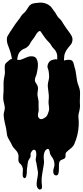

<svg xmlns="http://www.w3.org/2000/svg" viewBox="-20 -1164 652 1503"><path d="M16 -304Q20 -322 15 -339.5Q10 -357 7 -375Q4 -395 5.5 -414.5Q7 -434 8 -454Q9 -477 8 -498.5Q7 -520 10 -542Q12 -559 16 -575Q20 -591 18 -609Q16 -631 17.5 -649Q19 -667 38 -680Q43 -684 50.5 -691Q58 -698 63 -700Q72 -704 86 -700.5Q100 -697 110 -696Q122 -695 131.5 -695Q141 -695 152 -700Q172 -708 192 -716.5Q212 -725 234 -723Q256 -721 265.5 -704.5Q275 -688 276.5 -666.5Q278 -645 274 -622.5Q270 -600 267 -587Q265 -577 260.5 -567Q256 -557 254 -547Q251 -532 255.5 -523.5Q260 -515 268 -503Q276 -491 277 -479.5Q278 -468 276.5 -457Q275 -446 273.5 -434Q272 -422 275 -409Q278 -393 280.5 -380.5Q283 -368 282 -351Q281 -339 282 -327.5Q283 -316 283 -305Q283 -293 280 -283Q277 -273 277 -262Q277 -245 289 -236Q301 -227 317 -235Q333 -243 341 -250Q349 -257 355 -274Q360 -287 363 -298Q366 -309 364 -323Q362 -338 360.5 -352.5Q359 -367 361 -382Q363 -402 362 -418.5Q361 -435 358 -455Q356 -469 355 -478.5Q354 -488 354 -497Q354 -506 356 -515.5Q358 -525 361 -538Q365 -552 364.5 -568Q364 -584 362 -599Q360 -615 354.5 -628.5Q349 -642 354 -658Q358 -671 366 -680.5Q374 -690 387 -694Q395 -696 401.5 -698Q408 -700 416 -700Q424 -700 433 -695.5Q442 -691 451 -689Q468 -686 487 -691.5Q506 -697 524 -696Q537 -695 543.5 -689.5Q550 -684 553.5 -676Q557 -668 559 -657.5Q561 -647 564 -637Q569 -623 571.5 -609Q574 -595 576 -580Q580 -552 583 -533Q586 -514 597 -487Q608 -458 606.5 -427.5Q605 -397 605 -366Q605 -355 606 -342.5Q607 -330 605 -319V-318Q603 -299 597.5 -281.5Q592 -264 594 -244Q596 -228 596.5 -212.5Q597 -197 596 -180Q592 -105 561 -35Q554 -19 539.5 -7Q525 5 512 16Q507 21 502 25Q497 29 495 36Q492 43 493 51Q494 59 492 66Q489 74 483.5 77.5Q478 81 471.5 83.5Q465 86 458.5 89Q452 92 448 98Q442 106 441.5 124.5Q441 143 441 162Q441 181 437 195Q433 209 420 209Q408 209 403 201.5Q398 194 397 184Q396 174 398 164Q400 154 402 148Q409 129 404.5 105.5Q400 82 387 66Q381 58 376 49Q371 40 370 30Q369 24 367.5 17.5Q366 11 363 6.5Q360 2 355 1.5Q350 1 342 7Q334 12 329 25.5Q324 39 323 48Q321 67 323.5 85.5Q326 104 323 123Q318 158 311 194Q304 230 306 265Q307 275 308 283Q309 291 309 301Q309 314 298 318.5Q287 323 278 312Q268 300 267 284Q266 268 269 250Q272 232 275 214.5Q278 197 277 183Q275 168 272 153.5Q269 139 267 125Q266 114 262 101.5Q258 89 260 78Q261 73 263 60Q265 47 264 34.5Q263 22 257.5 14Q252 6 239 10Q234 12 228.5 20Q223 28 221 33Q218 41 219.5 50.5Q221 60 217 68Q209 83 204 89.5Q199 96 197 113Q196 130 193 145.5Q190 161 190 177Q190 181 189.5 192Q189 203 186.5 213Q184 223 178.5 228.5Q173 234 164 226Q159 222 158 213Q157 204 157.5 193.5Q158 183 159 173Q160 163 159 157Q157 149 154.5 141.5Q152 134 147 127Q142 121 136 116Q130 111 127 104Q124 95 124 87.5Q124 80 124.5 72.5Q125 65 125 57Q125 49 122 41Q116 24 105 13Q94 2 83 -12Q77 -20 73.5 -28.5Q70 -37 65 -46Q57 -60 48.5 -74.5Q40 -89 36 -103Q33 -117 32 -130Q31 -143 28 -157Q23 -182 17 -206.5Q11 -231 9 -257Q8 -271 10.5 -280.5Q13 -290 16 -304ZM34 -847Q32 -868 39 -881Q46 -894 57 -911Q68 -928 79 -944Q90 -960 101 -977Q112 -993 123 -1006Q134 -1019 144 -1036Q152 -1049 163 -1058Q174 -1067 182 -1078Q192 -1091 200.5 -1106Q209 -1121 223 -1130Q236 -1138 254.5 -1139.5Q273 -1141 287 -1143Q304 -1145 322.5 -1141Q341 -1137 357 -1128Q376 -1117 385.5 -1102Q395 -1087 408 -1071Q415 -1063 419.5 -1053.5Q424 -1044 430 -1036Q437 -1026 446 -1018Q455 -1010 462 -1000L472 -984L482 -968Q492 -953 502 -938.5Q512 -924 523 -910Q534 -896 541.5 -880.5Q549 -865 547 -847Q545 -829 536.5 -818Q528 -807 517 -794Q498 -772 489.5 -750.5Q481 -729 481 -700V-663Q481 -643 473 -626Q467 -614 460 -611Q453 -608 446 -611Q439 -614 433 -622Q427 -630 425 -640Q423 -650 423.5 -661Q424 -672 425.5 -683Q427 -694 428 -705.5Q429 -717 428 -728Q425 -760 401 -783Q389 -794 381.5 -808.5Q374 -823 362 -834Q347 -849 334.5 -865Q322 -881 311 -898Q305 -908 299 -916.5Q293 -925 283 -918Q269 -908 260 -890.5Q251 -873 240 -860Q224 -841 215 -822.5Q206 -804 185 -790Q178 -785 170.5 -783Q163 -781 156 -776Q124 -756 118 -719Q114 -700 113.5 -681Q113 -662 115 -643Q117 -623 120 -603.5Q123 -584 119 -564Q116 -551 108.5 -545.5Q101 -540 92.5 -540.5Q84 -541 76.5 -548Q69 -555 67 -566Q64 -582 65.5 -598.5Q67 -615 69.5 -631.5Q72 -648 74 -664.5Q76 -681 74 -698Q68 -742 53 -781Q47 -798 41 -813.5Q35 -829 34 -847Z"/></svg>

Font: Double Feature
Style: Regular
Weight: 400
Designer: David Shetterly
Foundry: David Shetterly
Version: Version 2.100 1997 initial release